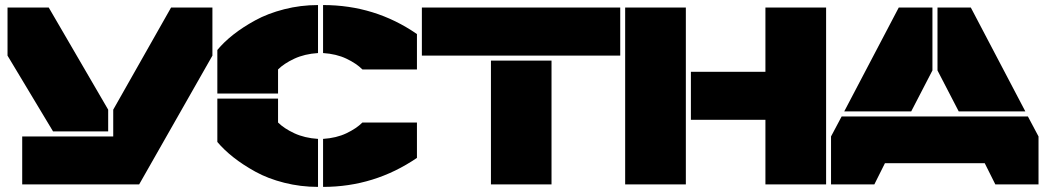

<svg xmlns="http://www.w3.org/2000/svg" viewBox="-20 -730 4141 760"><path d="M189.9 -210 9.8 -509.8V-700.2H172.9L408.2 -295.9V-210ZM67.9 0V-189.9H428.2V-295.9L657.2 -700.2H820.8V-509.8L530.8 0Z M1080.6 -359.9H840.3V-532.2Q866.7 -564 903.6 -593Q940.4 -622.1 990.2 -649.4Q1040 -676.8 1105 -693.4Q1169.9 -710 1238.8 -710V-520Q1185.5 -516.6 1144.8 -497.6Q1104 -478.5 1080.6 -455.1ZM840.3 -168V-339.8H1080.6V-245.1Q1104 -221.7 1144.8 -202.6Q1185.5 -183.6 1238.8 -180.2V9.8Q1169.9 9.8 1105.2 -6.6Q1040.5 -22.9 990.7 -50.5Q940.9 -78.1 904.1 -107.2Q867.2 -136.2 840.3 -168ZM1258.8 9.8V-180.2Q1311.5 -183.6 1351.1 -202.4Q1390.6 -221.2 1414.6 -245.1H1630.4V-105Q1461.9 9.8 1258.8 9.8ZM1258.8 -520V-710Q1464.4 -710 1630.4 -595.2V-455.1H1414.6Q1390.6 -479 1351.1 -497.8Q1311.5 -516.6 1258.8 -520Z M1649.9 -509.8V-700.2H2435.1V-509.8ZM1923.3 0V-490.2H2163.1V0Z M2694.8 0H2454.6V-700.2H2694.8ZM2714.8 -255.9V-445.8H3009.8V-700.2H3250V0H3009.8V-255.9Z M3670.9 -700.2V-451.2L3586.9 -289.1H3321.8L3537.6 -700.2ZM3269.5 0V-189.9L3311.5 -269H4048.8L4090.8 -189.9V0H3919.9L3877.9 -84H3482.9L3440.9 0ZM3690.9 -451.2V-700.2H3822.8L4038.6 -289.1H3774.9Z"/></svg>

Font: Nastup Basic
Style: Regular
Weight: 400
Designer: Maksym Kobuzan
Foundry: Zakznak
Version: Version 1.020;FEAKit 1.0